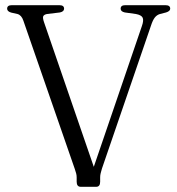

<svg xmlns="http://www.w3.org/2000/svg" viewBox="-20 -720 682 740"><path d="M445 -686.5Q445 -700 462.5 -700H618Q636 -700 636 -686.5Q636 -677 620 -672L596.5 -666Q584.5 -662.5 576.5 -652.2Q568.5 -642 561.5 -620L373 -70.5Q370 -60.5 368 -52.5Q366 -44.5 366 -36.5V-19.5Q366 0 350.5 0H291.5Q275.5 0 275.5 -19.5V-36.5Q275.5 -44.5 273.5 -51.8Q271.5 -59 268 -69.5L70 -640.5Q63 -661.5 47.5 -666L23 -671.5Q7.5 -676 7.5 -686.5Q7.5 -700 25.5 -700H209Q227 -700 227 -686.5Q227 -675.5 211 -672L161 -666Q149 -663.5 146.5 -657Q144 -650.5 150 -633.5L341.5 -77L527 -620Q534.5 -641.5 529.8 -651.8Q525 -662 504 -666L461 -672Q445 -675.5 445 -686.5Z"/></svg>

Font: Fraunces 72pt Soft Light
Style: Regular
Weight: 300
Version: Version 1.000;[b76b70a41]